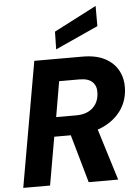

<svg xmlns="http://www.w3.org/2000/svg" viewBox="-63 -1023 767 1070"><g transform="rotate(-5 320.5 -487.5)"><path d="M23 0 146 -700H415Q492 -700 541.5 -673.5Q591 -647 614.5 -602.5Q638 -558 636 -506Q634 -435 596.5 -382Q559 -329 494 -299Q429 -269 342 -269H220L173 0ZM389 0 302 -306H459L554 0ZM240 -377H353Q411 -377 445 -408Q479 -439 481 -492Q483 -529 460.5 -552Q438 -575 387 -575H274ZM273 -753 275 -852 513 -975V-862Z"/></g></svg>

Font: DM Sans 16pt Black
Style: Italic
Weight: 900
Italic angle: -10°
Version: Version 4.004;gftools[0.9.30]